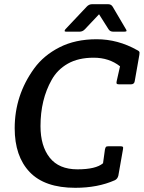

<svg xmlns="http://www.w3.org/2000/svg" viewBox="-20 -883 685 915"><path d="M339 12Q193 12 121.5 -63Q50 -138 50 -272Q50 -429 143 -557Q188 -619 263.5 -657.5Q339 -696 440.5 -696Q542 -696 634 -644Q645 -639 645 -632Q645 -625 644 -621L622 -496Q620 -481 603 -481H549Q539 -481 536.5 -484Q534 -487 536 -496L552 -567Q500 -608 426.5 -608Q353 -608 303 -579.5Q253 -551 226 -502Q173 -408 173 -282Q173 -187 217 -131.5Q261 -76 349 -76Q437 -76 471 -105L480 -170Q482 -180 485 -183Q488 -186 498 -186H553Q563 -186 565.5 -183Q568 -180 566 -171L544 -46Q540 -30 527 -24Q446 12 339 12ZM359 -732H296Q288 -732 288 -735.5Q288 -739 292 -744L393 -851Q404 -863 419 -863H495Q510 -863 517 -851L580 -744Q583 -740 583 -736Q583 -732 572 -732H520Q504 -732 497 -744L452 -815L385 -744Q374 -732 359 -732Z"/></svg>

Font: Crete Round
Style: Italic
Weight: 400
Designer: Veronika Burian
Foundry: TypeTogether
Version: Version 1.001; ttfautohint (v1.6)